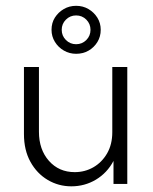

<svg xmlns="http://www.w3.org/2000/svg" viewBox="-20 -639 533 667"><path d="M227.8 8.3Q183.3 8.3 145.8 -13.9Q108.3 -36.1 85.8 -76.7Q63.2 -117.4 63.2 -173.6V-406.2H115.3V-181.2Q115.3 -119.4 150 -80.2Q184.7 -41 239.6 -41Q275 -41 304.5 -58Q334 -75 352.1 -106.2Q370.1 -137.5 370.1 -179.9V-406.2H422.2V0H374.3V-79.9Q352.1 -38.2 313.2 -14.9Q274.3 8.3 227.8 8.3ZM244.4 -452.1Q221.5 -452.1 202.1 -463.2Q182.6 -474.3 170.8 -493.4Q159 -512.5 159 -535.4Q159 -559.7 170.8 -578.1Q182.6 -596.5 201.7 -607.6Q220.8 -618.8 244.4 -618.8Q268.1 -618.8 287.2 -607.6Q306.2 -596.5 318.1 -577.8Q329.9 -559 329.9 -535.4Q329.9 -511.8 318.4 -493.1Q306.9 -474.3 287.8 -463.2Q268.8 -452.1 244.4 -452.1ZM244.4 -485.4Q265.3 -485.4 279.9 -500Q294.4 -514.6 294.4 -535.4Q294.4 -556.2 279.9 -570.8Q265.3 -585.4 244.4 -585.4Q223.6 -585.4 209 -570.8Q194.4 -556.2 194.4 -535.4Q194.4 -514.6 209 -500Q223.6 -485.4 244.4 -485.4Z"/></svg>

Font: Afacad Flux Light
Style: Regular
Weight: 300
Designer: Kristian Moeller
Foundry: Dicotype
Version: Version 1.100